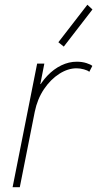

<svg xmlns="http://www.w3.org/2000/svg" viewBox="-20 -775 403 795"><path d="M32.2 0 133.8 -511.7H163.6L147 -426.8H154.3L131.8 -397.5Q149.9 -434.1 176.3 -461.7Q202.6 -489.3 233.9 -504.4Q265.1 -519.5 297.9 -519.5Q319.8 -519.5 338.1 -513.7Q356.4 -507.8 362.3 -502L349.6 -477.5Q343.8 -483.4 327.6 -487.8Q311.5 -492.2 296.9 -492.2Q261.2 -492.2 225.3 -469.2Q189.5 -446.3 162.1 -405.8Q134.8 -365.2 124 -312.5L62 0ZM244.1 -582 221.7 -600.1 341.8 -755.4 362.8 -735.8Z"/></svg>

Font: Reddit Sans ExtraLight
Style: Italic
Weight: 250
Italic angle: -11.25°
Designer: Stephen Hutchings
Version: Version 1.013